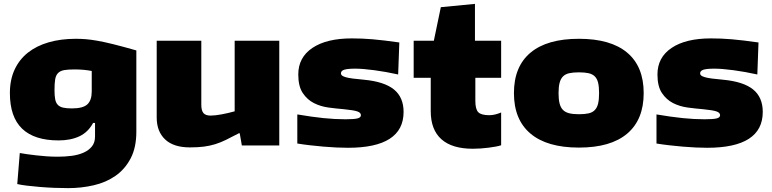

<svg xmlns="http://www.w3.org/2000/svg" viewBox="-20 -750 3983 990"><path d="M332 220Q297 220 259 218.5Q221 217 186 214Q151 211 120.5 207.5Q90 204 69 199L82 39Q97 42 119 45Q141 48 166.5 51Q192 54 220.5 56Q249 58 278 58Q315 58 349.5 53.5Q384 49 411 37Q438 25 454 5Q470 -15 470 -46V-116H460Q434 -68 389 -47Q344 -26 282 -26Q157 -26 94 -86.5Q31 -147 31 -270Q31 -339 55.5 -391.5Q80 -444 124.5 -479Q169 -514 231.5 -532Q294 -550 371 -550Q396 -550 421.5 -548Q447 -546 481.5 -540Q516 -534 564.5 -522Q613 -510 683 -490V-71Q683 11 653.5 67Q624 123 575 157Q526 191 462.5 205.5Q399 220 332 220ZM351 -191Q408 -191 430.5 -212Q453 -233 453 -278V-384Q413 -392 364 -392Q331 -392 311 -388.5Q291 -385 279.5 -373.5Q268 -362 264.5 -341Q261 -320 261 -285Q261 -257 264.5 -238.5Q268 -220 278 -209.5Q288 -199 305.5 -195Q323 -191 351 -191Z M959 10Q875 10 831.5 -31Q788 -72 788 -144V-540H1018V-210Q1018 -180 1029 -167Q1040 -154 1066 -154Q1089 -154 1123.5 -160.5Q1158 -167 1190 -176V-540H1420V0H1227L1216 -63H1212Q1174 -43 1145.5 -29Q1117 -15 1089.5 -6.5Q1062 2 1031.5 6Q1001 10 959 10Z M1774 12Q1747 12 1714.5 10.5Q1682 9 1647.5 6Q1613 3 1578 -1Q1543 -5 1513 -10V-160Q1590 -147 1648.5 -141Q1707 -135 1761 -135Q1806 -135 1823.5 -139.5Q1841 -144 1841 -156Q1841 -169 1822.5 -175.5Q1804 -182 1752 -187Q1715 -190 1674 -195.5Q1633 -201 1598.5 -218.5Q1564 -236 1541 -270.5Q1518 -305 1518 -366Q1518 -454 1591 -503Q1664 -552 1794 -552Q1820 -552 1846 -551Q1872 -550 1901 -547.5Q1930 -545 1963.5 -541Q1997 -537 2039 -531L2033 -366Q1970 -380 1910 -388Q1850 -396 1812 -396Q1772 -396 1755 -390.5Q1738 -385 1738 -372Q1738 -365 1743.5 -360.5Q1749 -356 1762.5 -352Q1776 -348 1799 -345Q1822 -342 1856 -339Q1962 -329 2011.5 -288.5Q2061 -248 2061 -173Q2061 12 1774 12Z M2418 17Q2311 17 2256 -32Q2201 -81 2201 -177V-349H2113V-540H2217L2253 -713L2429 -730V-540H2564V-349H2431V-230Q2431 -187 2446 -171.5Q2461 -156 2503 -156Q2531 -156 2564 -170V-1Q2552 3 2535.5 6Q2519 9 2499.5 11.5Q2480 14 2459 15.5Q2438 17 2418 17Z M2965 11Q2801 11 2715.5 -61Q2630 -133 2630 -270Q2630 -407 2715.5 -478.5Q2801 -550 2965 -550Q3129 -550 3214 -478.5Q3299 -407 3299 -270Q3299 -133 3214 -61Q3129 11 2965 11ZM2965 -161Q2995 -161 3015 -165.5Q3035 -170 3047 -182.5Q3059 -195 3064 -216Q3069 -237 3069 -270Q3069 -303 3064 -323.5Q3059 -344 3047 -356Q3035 -368 3015 -372.5Q2995 -377 2965 -377Q2935 -377 2915 -372.5Q2895 -368 2883 -356Q2871 -344 2865.5 -323Q2860 -302 2860 -270Q2860 -237 2865.5 -216Q2871 -195 2883 -183Q2895 -171 2915 -166Q2935 -161 2965 -161Z M3626 12Q3599 12 3566.5 10.5Q3534 9 3499.5 6Q3465 3 3430 -1Q3395 -5 3365 -10V-160Q3442 -147 3500.5 -141Q3559 -135 3613 -135Q3658 -135 3675.5 -139.5Q3693 -144 3693 -156Q3693 -169 3674.5 -175.5Q3656 -182 3604 -187Q3567 -190 3526 -195.5Q3485 -201 3450.5 -218.5Q3416 -236 3393 -270.5Q3370 -305 3370 -366Q3370 -454 3443 -503Q3516 -552 3646 -552Q3672 -552 3698 -551Q3724 -550 3753 -547.5Q3782 -545 3815.5 -541Q3849 -537 3891 -531L3885 -366Q3822 -380 3762 -388Q3702 -396 3664 -396Q3624 -396 3607 -390.5Q3590 -385 3590 -372Q3590 -365 3595.5 -360.5Q3601 -356 3614.5 -352Q3628 -348 3651 -345Q3674 -342 3708 -339Q3814 -329 3863.5 -288.5Q3913 -248 3913 -173Q3913 12 3626 12Z"/></svg>

Font: Encode Sans Wide
Style: Black
Weight: 900
Designer: Pablo Impallari, Andres Torresi
Foundry: Pablo Impallari, Andres Torresi
Version: Version 1.000; ttfautohint (v1.00) -l 8 -r 50 -G 200 -x 14 -